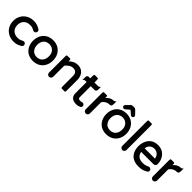

<svg xmlns="http://www.w3.org/2000/svg" viewBox="326 -2116 3537 3537"><g transform="rotate(45 2094.5 -347.5)"><path d="M74.7 -392.1Q110.8 -452.1 171.9 -484.9Q232.9 -517.6 307.6 -517.6Q357.9 -517.6 396.5 -504.9Q434.6 -492.2 472.7 -469.2Q496.1 -452.6 496.1 -426.8Q496.1 -407.2 480.5 -391.6Q466.8 -377.9 449.2 -377.9Q437 -377.9 423.8 -384.8Q390.1 -401.9 368.7 -408.7Q347.2 -415 318.1 -415Q289.1 -415 266.6 -410.2Q220.7 -399.9 189.9 -369.1Q145.5 -324.7 145.5 -249Q145.5 -172.9 191.2 -127.9Q236.8 -83 315.4 -83Q347.2 -83 368.7 -89.4Q389.2 -95.7 423.8 -113.3Q437.5 -120.1 449.2 -120.1Q467.8 -120.1 481.9 -104.5Q496.1 -89.4 496.1 -71.3Q496.1 -45.4 472.7 -28.8H472.2Q434.6 -5.9 396.2 6.8Q357.9 19.5 307.6 19.5Q236.3 19.5 173.8 -12.7Q109.9 -45.9 73.2 -107.9Q37.1 -169.4 37.1 -250Q37.1 -330.6 74.7 -392.1Z M662.1 -249.5Q662.1 -230 664.6 -212.4Q669.4 -177.7 684.6 -153.8Q704.6 -117.7 738.3 -99.4Q772 -81.1 813.5 -81.1Q851.6 -81.1 886.7 -98.6Q922.4 -117.2 943.4 -155.3Q964.8 -193.8 964.8 -250Q964.8 -309.1 942.9 -345.2Q931.6 -363.3 919.4 -375.5Q892.1 -402.8 853 -412.6Q834.5 -417 813.5 -417Q775.4 -417 740.2 -400.4Q704.6 -381.8 683.6 -344.2Q662.1 -306.2 662.1 -249.5ZM948.7 -484.4Q1008.3 -449.7 1041 -388.2Q1073.2 -327.1 1073.2 -248.8Q1073.2 -170.4 1041 -110.4Q1007.3 -47.4 948.2 -13.9Q889.2 19.5 812.5 19.5Q735.8 19.5 677.2 -13.7Q618.7 -47.9 585.9 -110.4Q553.7 -171.9 553.7 -249.5Q553.7 -327.1 586.2 -388.9Q618.7 -450.7 677.7 -484.1Q736.8 -517.6 813.5 -517.6Q890.1 -517.6 948.7 -484.4Z M1177.7 -39.1V-458Q1177.7 -473.1 1179.4 -482.2Q1181.2 -491.2 1185.1 -495.1Q1189 -499 1194.3 -499H1269.5Q1274.9 -499 1278.8 -495.1Q1282.7 -491.2 1284.4 -482.2Q1286.1 -473.1 1286.1 -458V-442.4Q1320.3 -475.1 1356.4 -494.1Q1401.4 -517.6 1457.8 -517.6Q1514.2 -517.6 1557.6 -490.7Q1598.6 -463.9 1620.6 -418Q1642.6 -372.1 1642.6 -316.4V-39.1Q1642.6 -23.9 1641.4 -17.3Q1640.1 -10.7 1638.9 -7.6Q1637.7 -4.4 1634.5 -1.2Q1631.3 2 1626 2H1550.8Q1543 2 1539.1 -5.9Q1534.2 -14.6 1534.2 -39.1V-306.6Q1534.2 -384.3 1486.3 -406.2Q1466.3 -416 1436.5 -416Q1392.1 -416 1356.9 -394Q1321.3 -372.1 1286.1 -329.1V-39.1Q1286.1 -14.2 1266.1 2.4Q1251 14.6 1231.4 14.6Q1209.5 14.6 1193.6 -1.2Q1177.7 -17.1 1177.7 -39.1Z M2055.7 -41.5Q2055.7 -14.2 2027.3 1Q1987.3 19.5 1942.4 19.5Q1863.3 19.5 1825.2 -19Q1790 -53.7 1790 -119.1V-407.2H1750Q1736.8 -407.2 1724.1 -394L1709 -379.4V-448.2Q1709 -479 1722.7 -492.7Q1732.9 -502.9 1750 -502.9H1790V-563.5Q1790 -578.6 1791.3 -585.2Q1792.5 -591.8 1793.7 -595Q1794.9 -598.1 1798.1 -601.3Q1801.3 -604.5 1806.6 -604.5H1881.8Q1889.6 -604.5 1893.6 -596.7Q1898.4 -587.9 1898.4 -563.5V-502.9H1999Q2012.2 -503.4 2024.9 -516.1L2040 -530.8V-461.9Q2040 -431.2 2026.4 -417.5Q2016.1 -407.2 1999 -407.2H1898.4V-127Q1898.4 -100.1 1908.7 -89.8L1910.6 -87.9Q1923.8 -78.1 1952.1 -78.1Q1971.2 -78.1 1989.3 -84L1989.7 -84.5Q2002.9 -86.9 2010.7 -86.9Q2028.8 -86.9 2042.2 -73.5Q2055.7 -60.1 2055.7 -41.5Z M2242.2 -443.8Q2306.2 -517.6 2385.7 -517.6H2390.6Q2403.8 -517.6 2416.5 -530.8L2431.6 -545.4V-476.6Q2431.6 -437.5 2416 -422.4Q2406.2 -412.1 2390.6 -412.1H2383.8Q2328.1 -412.1 2284.2 -378.4Q2260.7 -360.4 2242.2 -333V-39.1Q2242.2 -14.2 2222.2 2.4Q2207 14.6 2187.5 14.6Q2165.5 14.6 2149.7 -1.2Q2133.8 -17.1 2133.8 -39.1V-458Q2133.8 -473.1 2135.5 -482.2Q2137.2 -491.2 2141.1 -495.1Q2145 -499 2150.4 -499H2225.6Q2231 -499 2234.9 -495.1Q2238.8 -491.2 2240.5 -482.2Q2242.2 -473.1 2242.2 -458Z M2571.3 -249.5Q2571.3 -230 2573.7 -212.4Q2578.6 -177.7 2593.8 -153.8Q2613.8 -117.7 2647.5 -99.4Q2681.2 -81.1 2722.7 -81.1Q2760.7 -81.1 2795.9 -98.6Q2831.5 -117.2 2852.5 -155.3Q2874 -193.8 2874 -250Q2874 -309.1 2852.1 -345.2Q2840.8 -363.3 2828.6 -375.5Q2801.3 -402.8 2762.2 -412.6Q2743.7 -417 2722.7 -417Q2684.6 -417 2649.4 -400.4Q2613.8 -381.8 2592.8 -344.2Q2571.3 -306.2 2571.3 -249.5ZM2857.9 -484.4Q2917.5 -449.7 2950.2 -388.2Q2982.4 -327.1 2982.4 -248.8Q2982.4 -170.4 2950.2 -110.4Q2916.5 -47.4 2857.4 -13.9Q2798.3 19.5 2721.7 19.5Q2645 19.5 2586.4 -13.7Q2527.8 -47.9 2495.1 -110.4Q2462.9 -171.9 2462.9 -249.5Q2462.9 -327.1 2495.4 -388.9Q2527.8 -450.7 2586.9 -484.1Q2646 -517.6 2722.7 -517.6Q2799.3 -517.6 2857.9 -484.4ZM2590.8 -607.4Q2659.2 -677.7 2659.7 -677.7Q2679.7 -698.2 2704.1 -698.2H2741.2Q2766.6 -698.2 2787.6 -676.3L2854.5 -606.9Q2864.3 -594.7 2864.3 -581.1Q2864.3 -566.9 2852.3 -554.9Q2840.3 -543 2825.7 -543Q2811 -543 2800.8 -551.8L2724.1 -617.2Q2723.1 -618.2 2722.7 -618.2L2644.5 -551.8Q2634.3 -543 2619.6 -543Q2603 -543 2590.3 -557.6Q2581.1 -568.4 2581.1 -581.5Q2581.1 -594.7 2590.8 -607.4Z M3086.9 -39.1V-672.9Q3086.9 -688 3088.1 -694.6Q3089.4 -701.2 3090.6 -704.3Q3091.8 -707.5 3095 -710.7Q3098.1 -713.9 3103.5 -713.9H3178.7Q3185.5 -713.9 3189.9 -707Q3195.3 -699.2 3195.3 -672.9V-39.1Q3195.3 -14.2 3175.3 2.4Q3160.2 14.6 3140.6 14.6Q3118.7 14.6 3102.8 -1.2Q3086.9 -17.1 3086.9 -39.1Z M3676.8 -300.3Q3676.8 -300.8 3676.8 -301.5Q3676.8 -302.2 3676.8 -302.7Q3673.3 -339.4 3654.8 -364.3Q3634.8 -393.6 3605 -408.2Q3575.2 -422.9 3544.4 -422.9Q3513.7 -422.9 3481 -409.2Q3449.2 -393.6 3430.7 -363.3Q3414.1 -335.9 3410.2 -299.8H3673.8Q3675.8 -299.8 3676.8 -300.3ZM3300.8 -221.7Q3299.8 -234.9 3299.8 -241.9Q3299.8 -249 3299.8 -249Q3299.8 -283.2 3306.2 -315.9Q3328.6 -428.2 3409.2 -481Q3465.3 -517.6 3543 -517.6Q3617.7 -517.6 3673.8 -482.9Q3726.6 -448.2 3755.9 -390.1Q3785.2 -332 3785.2 -261.7Q3785.2 -239.3 3769.5 -223.6Q3753.9 -208 3730.5 -208H3410.6Q3420.4 -149.4 3458.5 -117.7Q3499.5 -83 3570.3 -83Q3608.4 -83 3640.9 -90.8Q3673.3 -98.6 3698.2 -112.3Q3707 -117.2 3719.7 -117.2Q3740.2 -117.2 3754.9 -102.1Q3768.6 -88.9 3768.6 -69.8Q3768.6 -41.5 3737.8 -24.4Q3695.8 -1.5 3657.5 9Q3619.1 19.5 3562.5 19.5Q3438.5 19.5 3369.1 -51.3Q3307.6 -114.3 3300.8 -221.7Z M3991.2 -443.8Q4055.2 -517.6 4134.8 -517.6H4139.6Q4152.8 -517.6 4165.5 -530.8L4180.7 -545.4V-476.6Q4180.7 -437.5 4165 -422.4Q4155.3 -412.1 4139.6 -412.1H4132.8Q4077.1 -412.1 4033.2 -378.4Q4009.8 -360.4 3991.2 -333V-39.1Q3991.2 -14.2 3971.2 2.4Q3956.1 14.6 3936.5 14.6Q3914.6 14.6 3898.7 -1.2Q3882.8 -17.1 3882.8 -39.1V-458Q3882.8 -473.1 3884.5 -482.2Q3886.2 -491.2 3890.1 -495.1Q3894 -499 3899.4 -499H3974.6Q3980 -499 3983.9 -495.1Q3987.8 -491.2 3989.5 -482.2Q3991.2 -473.1 3991.2 -458Z"/></g></svg>

Font: YuPearl-SemiBold
Style: SemiBold
Weight: 600
Designer: Max Yao
Foundry: Max-Everyday
Version: Version 1.011; ttfautohint (v1.8.3)